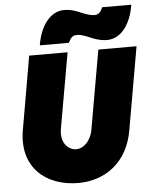

<svg xmlns="http://www.w3.org/2000/svg" viewBox="-62 -983 831 1051"><g transform="rotate(-5 354.0 -457.0)"><path d="M326 18C475 18 598 -72 628 -243L708 -700H498L422 -267C410 -200 367 -167 331 -167C286 -167 243 -210 256 -285L329 -700H118L48 -297C13 -93 149 18 326 18ZM181 -751H341C350 -769 358 -790 388 -790C410 -790 432 -781 454 -772C482 -760 513 -748 551 -748C628 -748 683 -824 699 -929H539C531 -911 522 -890 493 -890C472 -890 448 -899 426 -908C397 -920 370 -932 329 -932C254 -932 197 -856 181 -751Z"/></g></svg>

Font: Fixel Text 20240404 Black
Style: Italic
Weight: 900
Width: 4
Italic angle: -10°
Designer: AlfaBravo + MacPaw
Foundry: Kyrylo Tkachov, Marchela Mozhyna, Serhii Makarenko, Maria Weinstein, Zakhar Kryvoshyya
Version: Version 1.211;Glyphs 3.2 (3225)